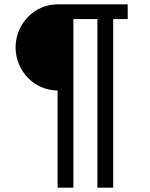

<svg xmlns="http://www.w3.org/2000/svg" viewBox="-20 -718 692 887"><path d="M246 149H319V-630H430V149H503V-630H570V-698H246C138 -698 52 -607 52 -499C52 -391 138 -300 246 -300Z"/></svg>

Font: IBM Plex Arabic
Style: Regular
Weight: 400
Designer: Mike Abbink, Paul van der Laan, Pieter van Rosmalen, Wael Morcos, Khajak Apelian
Foundry: Bold Monday
Version: Version 1.0